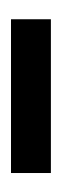

<svg xmlns="http://www.w3.org/2000/svg" viewBox="98 -456 112 349"><g transform="rotate(90 154.5 -281.0)"><path d="M14.5 -244.5V-317H294V-244.5Z"/></g></svg>

Font: HK Grotesk Medium
Style: Regular
Weight: 500
Designer: Alfredo Marco Pradil
Foundry: Hanken Design Co.
Version: Version 3.001;FEAKit 1.0